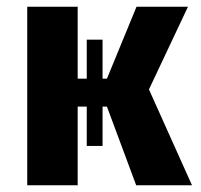

<svg xmlns="http://www.w3.org/2000/svg" viewBox="-20 -551 597 571"><path d="M423 -285 551 0H385L298 -234H285V-117H238V-234H211V0H61V-531H211V-317H238V-433H285V-317H298L386 -531H539Z"/></svg>

Font: FiraGO
Style: Bold
Weight: 700
Designer: bBox Type
Foundry: bBox Type GmbH
Version: Version 1.001;PS 001.001;hotconv 1.0.88;makeotf.lib2.5.64775